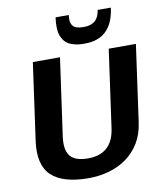

<svg xmlns="http://www.w3.org/2000/svg" viewBox="-99 -1010 931 1099"><g transform="rotate(-10 366.5 -460.0)"><path d="M327.7 10.1Q177.4 10.1 111.4 -52.8Q45.5 -115.7 64.6 -253.2L127 -700H284.8L221.3 -248Q211.4 -172.2 240.2 -137.1Q269 -102.1 342.9 -102.1Q484.4 -102.1 504.7 -248L568.1 -700H726L663.6 -253.2Q654 -185.9 623.8 -136.5Q593.5 -87.1 548 -54.5Q502.4 -21.9 445.8 -5.9Q389.3 10.1 327.7 10.1ZM429.7 -752.4Q388.4 -752.4 354.7 -766.8Q321.1 -781.1 305.3 -819.7Q289.4 -858.4 299.5 -929.5H376.4Q371.4 -895.3 379.7 -877.4Q387.9 -859.5 405.3 -853.3Q422.8 -847.1 442.8 -847.1H452.4Q490.8 -847.1 514.5 -866.9Q538.2 -886.8 544.2 -929.5H621.1Q612.1 -864 587 -825.1Q562 -786.2 524.8 -769.3Q487.6 -752.4 440.7 -752.4Z"/></g></svg>

Font: Pathway Extreme 8pt Thin
Style: Italic
Weight: 100
Italic angle: -8°
Designer: Eduardo Rodriguez Tunni
Foundry: Eduardo Rodriguez Tunni
Version: Version 1.000